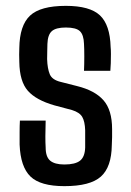

<svg xmlns="http://www.w3.org/2000/svg" viewBox="-20 -628 448 656"><path d="M200 8Q118 8 84 -25Q50 -58 47 -134Q47 -157 47 -177.5Q47 -198 48 -216H136Q135 -184 135 -162Q135 -140 136 -124Q136 -92 151.5 -79Q167 -66 200 -66Q237 -66 253.5 -79Q270 -92 271 -124Q271 -156 271 -183Q270 -213 261 -228.5Q252 -244 226 -252L166 -268Q103 -286 75 -318Q47 -350 46 -416Q45 -443 46 -464Q47 -541 82.5 -574.5Q118 -608 205 -608Q287 -608 321.5 -575.5Q356 -543 358 -467Q359 -459 359 -443.5Q359 -428 358.5 -412Q358 -396 357 -386H267Q268 -408 268 -435Q268 -462 267 -478Q266 -509 253 -521.5Q240 -534 205 -534Q171 -534 157 -521.5Q143 -509 142 -478Q142 -470 141.5 -457Q141 -444 141 -426Q142 -394 150 -374.5Q158 -355 188 -348L243 -334Q304 -319 333.5 -285.5Q363 -252 363 -187Q363 -171 363 -159Q363 -147 362 -132Q361 -57 324.5 -24.5Q288 8 200 8Z"/></svg>

Font: Big Shoulders Text SemiBold
Style: Regular
Weight: 600
Designer: Patric King
Foundry: XO Type Co
Version: Version 1.000; ttfautohint (v1.8.2)